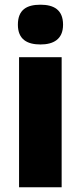

<svg xmlns="http://www.w3.org/2000/svg" viewBox="-20 -796 343 816"><path d="M152 -776C94 -776 56 -755 56 -691C56 -629 95 -607 152 -607C207 -607 248 -629 248 -691C248 -755 208 -776 152 -776ZM242 -553H61V0H242Z"/></svg>

Font: Noto Sans Sinhala SemiCondensed Black
Style: Regular
Weight: 900
Width: 4
Designer: Jelle Bosma - Monotype Design Team
Foundry: Monotype Imaging Inc.
Version: Version 2.006